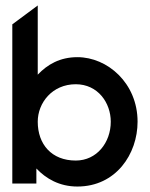

<svg xmlns="http://www.w3.org/2000/svg" viewBox="-20 -671 547 702"><path d="M25 0H113V-55C148 -18 197 11 263 11C404 11 483 -108 483 -226C483 -367 373 -462 263 -462C199 -462 153 -435 118 -398V-651L25 -582ZM118 -226C118 -295 171 -363 257 -363C338 -363 385 -295 385 -226C385 -150 334 -84 257 -84C169 -84 118 -143 118 -226Z"/></svg>

Font: Charger Pro
Style: ExBd
Weight: 400
Designer: Jasper
Foundry: Cannot Into Space Fonts
Version: Version 1.09